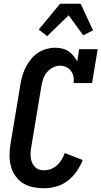

<svg xmlns="http://www.w3.org/2000/svg" viewBox="-20 -998 542 1026"><path d="M215 8Q185 8 156 2Q127 -4 103 -19Q79 -34 62.5 -57.5Q46 -81 38.5 -109Q31 -137 31 -167Q31 -197 36 -228L90 -552Q94 -575 101 -598Q108 -621 119.5 -642.5Q131 -664 147 -683.5Q163 -703 184 -716.5Q205 -730 228.5 -736.5Q252 -743 275 -743Q294 -743 312.5 -738.5Q331 -734 346 -724Q361 -714 372.5 -700Q384 -686 393 -670L403 -735H502L472 -554H373Q376 -572 372.5 -589Q369 -606 359.5 -619Q350 -632 334.5 -639.5Q319 -647 301 -647Q282 -647 263 -637.5Q244 -628 230.5 -611.5Q217 -595 210.5 -575.5Q204 -556 201 -537L147 -212Q144 -197 143.5 -183Q143 -169 144.5 -155Q146 -141 151.5 -128.5Q157 -116 166 -106.5Q175 -97 188 -92.5Q201 -88 215 -88Q234 -88 252.5 -95Q271 -102 285 -115Q299 -128 309.5 -145Q320 -162 326 -180L422 -143Q410 -112 390 -83Q370 -54 342.5 -32.5Q315 -11 281.5 -1.5Q248 8 215 8ZM232 -805 187 -840 301 -978H411L477 -836L425 -809L347 -916Z"/></svg>

Font: Iosevka Curly Slab
Style: Bold Italic
Weight: 700
Italic angle: -9°
Monospace: yes
Designer: Belleve Invis
Foundry: Belleve Invis
Version: Version 22.1.2; ttfautohint (v1.8.4)